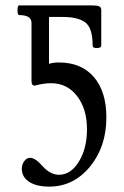

<svg xmlns="http://www.w3.org/2000/svg" viewBox="-20 -684 460 713"><path d="M163 9Q115 9 88 -9Q61 -27 61 -57Q61 -73 70 -85.5Q79 -98 92 -98Q111 -98 138 -67Q167 -35 199 -35Q243 -35 273 -84Q303 -133 303 -204Q303 -280 266 -327.5Q229 -375 170 -375Q142 -375 109 -366Q97 -366 97 -383V-599Q97 -628 51 -628Q45 -628 45 -646Q45 -664 51 -664H318Q340 -664 348 -660.5Q356 -657 356 -647V-515Q356 -506 340 -505.5Q324 -505 324 -515Q324 -580 297 -600.5Q270 -621 213 -621H162V-447Q178 -452 199 -452Q282 -452 328.5 -398Q375 -344 375 -248Q375 -139 314 -65Q253 9 163 9Z"/></svg>

Font: Junicode Cond Light
Style: Regular
Weight: 300
Width: 3
Designer: Peter S. Baker
Version: Version 2.201